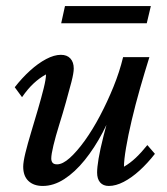

<svg xmlns="http://www.w3.org/2000/svg" viewBox="-20 -614 558 642"><path d="M183.6 -430.7Q204.1 -430.7 215.3 -418.5Q226.6 -406.2 226.6 -384.8Q226.6 -370.1 218.8 -339.8Q210.9 -309.6 200.2 -271.5Q189.5 -233.4 177.7 -195.8Q166 -158.2 158.7 -127.9Q151.4 -97.7 151.4 -84Q151.4 -75.2 155.8 -69.8Q160.2 -64.5 170.9 -64.5Q189.5 -64.5 213.4 -85.9Q237.3 -107.4 263.7 -144Q290 -180.7 314.5 -227.1Q338.9 -273.4 359.4 -323.7Q379.9 -374 391.6 -422.9H479.5Q463.9 -373 448.2 -318.4Q432.6 -263.7 420.4 -211.9Q408.2 -160.2 401.4 -119.6Q394.5 -79.1 394.5 -56.6Q415 -68.4 434.1 -86.4Q453.1 -104.5 472.7 -128.9L498 -99.6Q473.6 -68.4 446.8 -43.9Q419.9 -19.5 393.6 -5.9Q367.2 7.8 343.8 7.8Q325.2 7.8 314.9 -3.9Q304.7 -15.6 304.7 -37.1Q304.7 -53.7 309.6 -83.5Q314.5 -113.3 326.7 -161.6Q338.9 -210 359.4 -279.3H369.1Q350.6 -222.7 323.2 -170.9Q295.9 -119.1 263.2 -78.6Q230.5 -38.1 194.8 -15.1Q159.2 7.8 123 7.8Q92.8 7.8 75.2 -8.8Q57.6 -25.4 57.6 -56.6Q57.6 -72.3 64.9 -102.5Q72.3 -132.8 84 -171.4Q95.7 -210 106.9 -248.5Q118.2 -287.1 126 -318.4Q133.8 -349.6 133.8 -365.2Q112.3 -353.5 92.8 -335.4Q73.2 -317.4 53.7 -289.1L29.3 -322.3Q53.7 -353.5 80.6 -377.9Q107.4 -402.3 134.3 -416.5Q161.1 -430.7 183.6 -430.7ZM197.3 -593.8H484.4L470.7 -536.1H184.6Z"/></svg>

Font: Crimson Pro Medium
Style: Italic
Weight: 500
Italic angle: -12°
Designer: Jacques Le Bailly
Foundry: Baron von Fonthausen
Version: Version 1.003